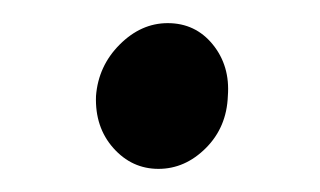

<svg xmlns="http://www.w3.org/2000/svg" viewBox="-20 -409 277 166"><path d="M125 -389Q149 -389 164 -370.5Q179 -352 177 -326Q176 -299 158 -281Q140 -263 117 -263Q94 -263 78 -281Q62 -299 63 -326Q65 -352 83.5 -370.5Q102 -389 125 -389Z"/></svg>

Font: Lora Italic
Style: Italic
Weight: 400
Italic angle: -3°
Designer: Olga Karpushina, Alexei Vanyashin (Cyrillic)
Foundry: Cyreal
Version: Version 2.210; ttfautohint (v1.8.1.43-b0c9)